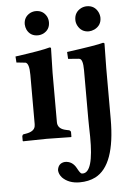

<svg xmlns="http://www.w3.org/2000/svg" viewBox="-58 -675 631 945"><g transform="rotate(-5 257.5 -203.0)"><path d="M476.1 -321.3V-69.8Q476.1 158.7 375.5 210.4Q341.3 227.5 297.4 227.5Q243.2 227.5 211.9 195.8Q196.3 178.2 195.8 158.2Q200.2 124 233.4 121.1Q270 121.1 289.1 156.7Q302.2 181.6 309.1 184.6Q312 185.5 315.4 185.5Q369.6 185.5 367.7 7.8Q367.7 -8.8 366.7 -39.1Q366.2 -68.4 366.2 -80.1V-320.8Q366.2 -373.5 349.6 -377.9Q346.7 -378.4 344.2 -378.9L293 -382.8L291 -417Q440.9 -437.5 471.2 -446.8Q476.6 -445.8 478 -442.9Q478 -441.9 476.1 -321.3ZM345.2 -570.8Q345.2 -608.9 379.4 -626.5Q393.1 -632.8 407.2 -632.8Q445.3 -632.8 462.4 -598.6Q468.8 -585 469.2 -570.8Q469.2 -532.7 434.6 -515.6Q420.9 -509.3 407.2 -508.8Q369.1 -508.8 351.6 -543.5Q345.2 -556.6 345.2 -570.8ZM210.9 -321.3V-77.1Q210.9 -46.9 245.6 -37.1Q251.5 -35.6 257.8 -34.2L268.1 -32.2Q274.9 -28.8 275.9 -22.9V0L273.9 2Q272.9 2 153.8 0L37.1 2L35.2 0V-22.9Q36.6 -30.3 42 -32.2L54.2 -34.2Q95.7 -41 100.1 -66.9Q100.6 -72.3 101.1 -77.1V-320.8Q101.1 -378.9 81.5 -382.8Q80.1 -382.8 79.1 -382.8L38.1 -387.2L36.1 -417Q169.9 -435.5 207 -446.8Q212.9 -445.8 213.9 -443.8Q213.9 -442.9 210.9 -321.3ZM95.2 -570.8Q95.2 -607.4 127.4 -624.5Q141.1 -630.9 154.8 -630.9Q191.4 -630.9 208.5 -598.6Q214.8 -585 214.8 -570.8Q214.8 -534.2 182.6 -517.6Q168.9 -511.2 154.8 -511.2Q118.2 -511.2 101.6 -543.5Q95.7 -556.6 95.2 -570.8Z"/></g></svg>

Font: Linux Libertine O
Style: Semibold
Weight: 700
Designer: Philipp H. Poll
Foundry: Philipp H. Poll
Version: Version 5.0.0